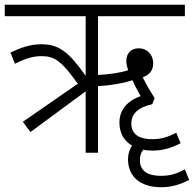

<svg xmlns="http://www.w3.org/2000/svg" viewBox="-20 -642 815 807"><path d="M108 -87 340 -258V0H392V-280C439 -282 500 -292 537 -305C544 -287 558 -261 571 -238C510 -216 482 -176 482 -127C482 -83 501 -50 535 -30C524 -13 518 6 518 27C518 100 569 145 658 145C701 145 739 133 775 114L757 70C717 91 692 97 655 97C606 97 568 80 568 31C568 14 572 0 582 -13C594 -10 608 -9 621 -9C665 -9 703 -21 739 -40L721 -84C681 -64 656 -57 619 -57C570 -57 532 -74 532 -123C532 -162 559 -191 620 -204L630 -230C613 -256 596 -284 580 -317C606 -327 624 -344 624 -376C624 -411 600 -439 562 -439C533 -439 511 -419 511 -387C511 -373 514 -360 519 -347C486 -336 438 -329 392 -327V-574H757V-622H0V-574H340V-323C268 -426 226 -456 154 -456C107 -456 68 -442 24 -421L43 -374C88 -397 119 -406 155 -406C210 -406 239 -385 307 -290L76 -130Z"/></svg>

Font: Noto Sans SemiCondensed Light
Style: Regular
Weight: 300
Width: 4
Designer: Monotype Design Team
Foundry: Monotype Imaging Inc.
Version: Version 2.013